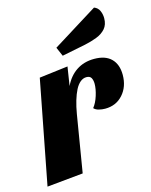

<svg xmlns="http://www.w3.org/2000/svg" viewBox="-118 -850 742 945"><g transform="rotate(-15 252.5 -378.0)"><path d="M5 18 107 -510 253 -528 238 -432Q260 -479 298.5 -504.5Q337 -530 389 -530Q446 -530 475.5 -500.5Q505 -471 505 -418Q505 -358 470 -318.5Q435 -279 379 -279Q363 -279 347 -283Q331 -287 322 -297Q339 -318 349.5 -351.5Q360 -385 360 -411Q360 -429 353.5 -441Q347 -453 329 -453Q312 -453 297.5 -441Q283 -429 272 -407.5Q261 -386 252 -356Q243 -326 237 -290L189 0ZM244 -585 224 -631 454 -774Q473 -767 481 -749Q489 -731 489 -711Q489 -678 471.5 -658Q454 -638 425.5 -627Q397 -616 364 -609Z"/></g></svg>

Font: Sansita Swashed Light
Style: Bold
Weight: 700
Version: Version 1.003